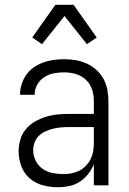

<svg xmlns="http://www.w3.org/2000/svg" viewBox="-20 -776 540 804"><path d="M223 8Q191 8 160 0Q129 -8 105 -28.5Q81 -49 69.5 -79.5Q58 -110 58 -141Q58 -166 65 -190.5Q72 -215 87.5 -234Q103 -253 125 -266Q147 -279 170.5 -286.5Q194 -294 219 -296.5Q244 -299 268 -299H373V-352Q373 -368 370 -384.5Q367 -401 359.5 -415.5Q352 -430 340 -441.5Q328 -453 313 -460Q298 -467 281.5 -470Q265 -473 249 -473Q227 -473 205.5 -469Q184 -465 165.5 -453Q147 -441 136 -421.5Q125 -402 125 -381V-379H64V-381Q64 -403 71 -424.5Q78 -446 91 -464Q104 -482 122.5 -494.5Q141 -507 161.5 -514.5Q182 -522 204.5 -525Q227 -528 249 -528Q273 -528 297 -524Q321 -520 343 -510Q365 -500 383.5 -483.5Q402 -467 413.5 -445.5Q425 -424 429.5 -400Q434 -376 434 -352V0H373V-88Q364 -66 349 -47Q334 -28 314 -15Q294 -2 270.5 3Q247 8 223 8ZM246 -47Q263 -47 280.5 -50.5Q298 -54 313.5 -62Q329 -70 341 -83Q353 -96 360.5 -112Q368 -128 370.5 -145.5Q373 -163 373 -180V-244H268Q252 -244 235 -242.5Q218 -241 202 -237Q186 -233 170.5 -226Q155 -219 143 -207.5Q131 -196 125 -180Q119 -164 119 -147Q119 -124 129.5 -103Q140 -82 158.5 -69Q177 -56 200 -51.5Q223 -47 246 -47ZM156 -591 115 -619 212 -756H288L385 -619L344 -591L250 -709Z"/></svg>

Font: Iosevka Term Curly Light
Style: Regular
Weight: 300
Designer: Belleve Invis
Foundry: Belleve Invis
Version: Version 32.3.0